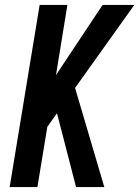

<svg xmlns="http://www.w3.org/2000/svg" viewBox="-20 -755 562 775"><path d="M287 0 210 -298 171 -243 131 0H19L140 -735H252L206 -452L394 -735H522L283 -400L401 0Z"/></svg>

Font: Iosevka Oblique
Style: Bold
Weight: 700
Italic angle: -9°
Monospace: yes
Designer: Belleve Invis
Foundry: Belleve Invis
Version: Version 32.5.0; ttfautohint (v1.8.4)